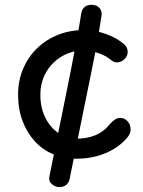

<svg xmlns="http://www.w3.org/2000/svg" viewBox="-20 -782 586 785"><path d="M489 -600Q496 -593 499 -585.5Q502 -578 502 -570Q502 -559 496 -549Q490 -539 479.5 -533Q469 -527 457 -527Q449 -527 443 -530.5Q437 -534 426 -543Q407 -557 377 -566.5Q347 -576 322 -576Q288 -576 256 -563Q224 -550 199 -526Q174 -502 159.5 -468.5Q145 -435 145 -395Q145 -341 165.5 -300.5Q186 -260 219.5 -237.5Q253 -215 290 -215Q337 -215 371 -229.5Q405 -244 427 -272Q451 -300 471 -300Q489 -300 501.5 -286.5Q514 -273 514 -253Q514 -235 500 -219Q477 -192 445.5 -173Q414 -154 375.5 -143.5Q337 -133 291 -133Q242 -133 198.5 -151Q155 -169 123 -203.5Q91 -238 72.5 -286.5Q54 -335 54 -395Q54 -453 74.5 -501Q95 -549 131.5 -584.5Q168 -620 217 -639.5Q266 -659 322 -659Q369 -659 413.5 -643Q458 -627 489 -600ZM312 -726Q315 -747 329 -755.5Q343 -764 359 -762Q376 -761 387 -749Q398 -737 395 -717Q389 -677 378.5 -617.5Q368 -558 353.5 -487Q339 -416 323.5 -340Q308 -264 293 -190Q278 -116 265 -52Q261 -32 248 -24Q235 -16 219 -17Q203 -19 190.5 -30.5Q178 -42 182 -61Q195 -125 210 -199Q225 -273 240.5 -349Q256 -425 270 -496Q284 -567 295 -626.5Q306 -686 312 -726Z"/></svg>

Font: Playpen Sans Hebrew
Style: Regular
Weight: 400
Designer: Tom Grace, Laura Meseguer, Veronika Burian, José Scaglione
Foundry: TypeTogether
Version: Version 2.000